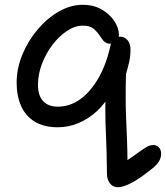

<svg xmlns="http://www.w3.org/2000/svg" viewBox="-20 -521 692 801"><path d="M471.4 260Q458.8 260 448.7 253.2Q438.6 246.4 432.6 234.1Q426.6 221.8 426.2 204.8Q425.8 151.8 424.7 114.6Q423.6 77.4 422.3 47.9Q421 18.4 420.1 -9.8Q419.2 -38 419.3 -72.3Q419.4 -106.6 421.2 -154.2L443.4 -135.4Q419.4 -89.4 383.7 -56.8Q348 -24.2 306.5 -7.1Q265 10 221.4 10Q164.4 10 125.8 -13Q87.2 -36 68.3 -78.3Q49.4 -120.6 49.4 -176Q49.4 -234.6 72.9 -292.2Q96.4 -349.8 136.2 -397.1Q176 -444.4 225.1 -472.7Q274.2 -501 325.4 -501Q370.4 -501 404 -481.6Q437.6 -462.2 456.8 -433.3Q476 -404.4 476 -375.8Q476 -361.4 464.7 -350Q453.4 -338.6 438.2 -338.6Q428 -338.6 419.1 -344.6Q410.2 -350.6 402.8 -362.6Q384.6 -390.4 369.1 -402.2Q353.6 -414 325.4 -414Q292.6 -414 259.5 -392.1Q226.4 -370.2 199 -334.2Q171.6 -298.2 155 -254.5Q138.4 -210.8 138.4 -167Q138.4 -122.4 159.9 -99.2Q181.4 -76 221.4 -76Q272.4 -76 315.7 -107.7Q359 -139.4 391.9 -197.4Q424.8 -255.4 442 -335.4Q445.4 -351 454.9 -359.5Q464.4 -368 480.4 -368Q500.8 -368 512.6 -352.8Q524.4 -337.6 524.4 -316Q524.4 -287 519 -262.9Q513.6 -238.8 505.6 -212.6Q504 -152 504.3 -107.3Q504.6 -62.6 506.3 -23.3Q508 16 509.8 59.7Q511.6 103.4 512 162L495.4 157.6Q534 132.4 555.8 116.3Q577.6 100.2 591.8 92.1Q606 84 619.6 84Q633.6 84 642.9 93.9Q652.2 103.8 652.2 120Q652.2 135.4 644.9 149.3Q637.6 163.2 619.4 178.8Q596.4 197.2 575.4 212.5Q554.4 227.8 535.5 238.3Q516.6 248.8 500.5 254.4Q484.4 260 471.4 260Z"/></svg>

Font: Shantell Sans Light
Style: Regular
Weight: 300
Designer: Stephen Nixon, Anya Danilova, Shantell Martin
Foundry: Arrow Type
Version: Version 1.011;[c5ecc13dd]